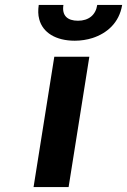

<svg xmlns="http://www.w3.org/2000/svg" viewBox="-20 -758 515 778"><path d="M137 -738C134 -717 134 -698 139 -680C153 -626 206 -593 283 -593C308 -593 333 -597 355 -604C413 -623 463 -665 475 -738H374C368 -697 339 -674 296 -674C253 -674 230 -695 237 -738ZM116 0H258L342 -528H200Z"/></svg>

Font: Asimov Pro
Style: BdObl
Weight: 700
Designer: Google
Version: Version 2.000980; 2014